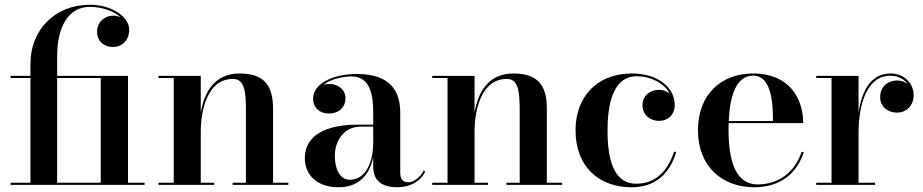

<svg xmlns="http://www.w3.org/2000/svg" viewBox="-20 -780 3896 810"><path d="M24.5 -9V0H590V-9H520V-460H221V-540C221 -669.5 269.5 -751 359.5 -751C413 -751 461 -732.5 489.5 -706.5C479 -711.5 467.5 -714 456 -714C425 -714 389.5 -688.5 389.5 -647.5C389.5 -601 425 -581.5 456 -581.5C493 -581.5 525 -607.5 525 -655C525 -709.5 450.5 -760 359.5 -760C213 -760 108.5 -655 108.5 -511.5V-460H24.5V-451H108.5V-9ZM405 -451V-9H221V-451Z M648.5 -9V0H883.5V-9H827V-223.5C827 -312.5 853.5 -447 963 -447C1012 -447 1017.5 -394 1017.5 -310V-9H961.5V0H1196.5V-9H1132V-319C1132 -406 1106 -470 991.5 -470C882 -470 841 -387 827 -305V-460H648.5V-451H713V-9Z M1487 -254C1345 -254 1266 -202.5 1266 -113.5C1266 -37.5 1322 10 1408.5 10C1490 10 1538.5 -38 1554.5 -117V-77C1554.5 -10.5 1600.5 10 1656 10C1711 10 1754.5 -15.5 1773.5 -55.5L1768 -62C1752.5 -29 1722.5 -11 1703 -11C1676 -11 1668.5 -29 1668.5 -52V-304.5C1668.5 -392 1630 -468 1485 -468C1394 -468 1301 -432 1301 -363.5C1301 -324 1330 -301 1368 -301C1403 -301 1437.5 -322 1437.5 -365.5C1437.5 -404.5 1404 -426 1368 -426C1359.5 -426 1351.5 -424.5 1343.5 -421.5C1374.5 -445.5 1423 -457.5 1463 -457.5C1543 -457.5 1554.5 -376.5 1554.5 -304.5V-254ZM1456.5 -21.5C1409.5 -21.5 1392.5 -74.5 1392.5 -123C1392.5 -175 1422 -246 1504 -246H1554.5V-181.5C1554.5 -70.5 1507.5 -21.5 1456.5 -21.5Z M1803.5 -9V0H2038.5V-9H1982V-223.5C1982 -312.5 2008.5 -447 2118 -447C2167 -447 2172.5 -394 2172.5 -310V-9H2116.5V0H2351.5V-9H2287V-319C2287 -406 2261 -470 2146.5 -470C2037 -470 1996 -387 1982 -305V-460H1803.5V-451H1868V-9Z M2833 -139.5H2823.5C2797.5 -60.5 2748 -5 2664 -5C2565 -5 2543 -115.5 2543 -230C2543 -324 2559.5 -458.5 2667 -458.5C2720.5 -458.5 2780.5 -432 2805.5 -385C2793.5 -395.5 2777.5 -401 2760 -401C2723.5 -401 2690.5 -377.5 2690.5 -336.5C2690.5 -290 2729 -270 2760 -270C2797 -270 2826.5 -295 2826.5 -337.5C2826.5 -410 2756 -470 2646.5 -470C2493 -470 2408 -366.5 2408 -230C2408 -74 2510 10 2643.5 10C2750.5 10 2807 -52.5 2833 -139.5Z M3371 -139H3361.5C3336.5 -61 3271.5 -2 3177 -2C3077 -2 3053.5 -113.5 3053.5 -235C3053.5 -243.5 3054 -252 3054 -260.5H3368.5C3368.5 -369.5 3305.5 -470 3158 -470C3022.5 -470 2924.5 -382.5 2924.5 -230C2924.5 -77.5 3027 10 3162 10C3277 10 3345 -54 3371 -139ZM3158 -461C3233 -461 3241.5 -348.5 3241 -269.5H3054.5C3058.5 -370.5 3083.5 -461 3158 -461Z M3423.5 -9V0H3672V-9H3602V-218.5C3602 -343.5 3639 -460.5 3736 -460.5C3769 -460.5 3794.5 -446 3810 -425C3798 -435 3782 -440.5 3764 -440.5C3726 -440.5 3693 -414 3693 -370C3693 -334 3721 -305 3764.5 -305C3807 -305 3834.5 -338 3834.5 -378C3834.5 -425.5 3798.5 -470 3736.5 -470C3654.5 -470 3615.5 -397 3602 -304.5V-460H3423.5V-451H3488V-9Z"/></svg>

Font: Bodoni* 24pt Medium
Style: Regular
Weight: 500
Version: Version 2.3